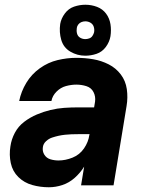

<svg xmlns="http://www.w3.org/2000/svg" viewBox="-20 -782 616 810"><path d="M186 8Q215 8 243.5 -1.5Q272 -11 295.5 -32Q319 -53 335 -79L322 0H459L514 -335Q520 -371 515 -406Q510 -441 489.5 -468Q469 -495 438.5 -510.5Q408 -526 373.5 -532Q339 -538 302 -538Q263 -538 223 -528.5Q183 -519 148 -494Q113 -469 91 -432.5Q69 -396 61 -356H197Q201 -378 218.5 -395.5Q236 -413 258.5 -419Q281 -425 302 -425Q324 -425 344.5 -418.5Q365 -412 374.5 -393.5Q384 -375 381 -353L377 -329H309Q280 -329 251 -327Q222 -325 193 -318Q164 -311 135.5 -299Q107 -287 82 -268Q57 -249 42.5 -221.5Q28 -194 24 -165Q18 -129 25.5 -94Q33 -59 57.5 -35Q82 -11 116 -1.5Q150 8 186 8ZM227 -105Q209 -105 192.5 -110Q176 -115 167 -129.5Q158 -144 161 -162Q163 -176 174.5 -186.5Q186 -197 199.5 -201.5Q213 -206 226.5 -209Q240 -212 254 -213.5Q268 -215 281.5 -215.5Q295 -216 309 -216H358L357 -213Q353 -183 334.5 -156Q316 -129 286 -117Q256 -105 227 -105ZM340 -547Q364 -547 387.5 -555Q411 -563 426.5 -584Q442 -605 446 -629Q450 -655 446 -680Q442 -705 427.5 -724.5Q413 -744 389.5 -753Q366 -762 340 -762Q316 -762 292.5 -754Q269 -746 253.5 -725Q238 -704 234 -681Q229 -646 238.5 -613.5Q248 -581 277 -564Q306 -547 340 -547ZM340 -617Q328 -617 318 -623Q308 -629 305 -640.5Q302 -652 304 -664Q305 -672 310.5 -679Q316 -686 324 -689Q332 -692 340 -692Q352 -692 362 -686Q372 -680 375.5 -669Q379 -658 377 -646Q375 -638 370 -630.5Q365 -623 356.5 -620Q348 -617 340 -617Z"/></svg>

Font: Iosevka Sparkle XBdObl
Style: Regular
Weight: 800
Italic angle: -9°
Designer: Belleve Invis
Foundry: Belleve Invis
Version: Version 4.5.0; ttfautohint (v1.8.3)